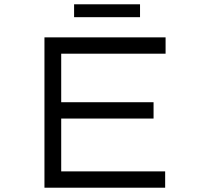

<svg xmlns="http://www.w3.org/2000/svg" viewBox="-20 -874 948 894"><path d="M187 0V-700H751V-624H265V-76H749V0ZM229 -322V-398H695V-322ZM325 -794V-854H632V-794Z"/></svg>

Font: Lexend Zetta Light
Style: Regular
Weight: 300
Designer: Bonnie Shaver-Troup, Thomas Jockin
Foundry: Lexend
Version: Version 1.007